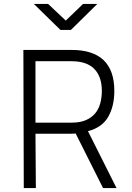

<svg xmlns="http://www.w3.org/2000/svg" viewBox="-20 -949 665 969"><path d="M338 -274H159L161 0H100L98 -697H341Q557 -697 557 -490Q557 -414 526.5 -360Q496 -306 424 -287L568 0H500L362 -275ZM494 -490Q494 -562 456 -601Q418 -640 341 -640H159V-330H342Q384 -330 413 -342.5Q442 -355 460 -376.5Q478 -398 486 -427.5Q494 -457 494 -490ZM338 -798H285L151 -929H223L312 -845L399 -929H471Z"/></svg>

Font: Panefresco 250wt
Style: Regular
Weight: 300
Version: Version 1.000